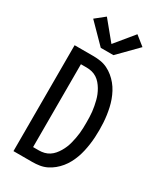

<svg xmlns="http://www.w3.org/2000/svg" viewBox="-239 -1068 978 1154"><g transform="rotate(30 250.0 -490.5)"><path d="M62 0V-735H192Q218 -735 243 -731Q268 -727 290.5 -716Q313 -705 332.5 -689Q352 -673 368 -653.5Q384 -634 396 -611.5Q408 -589 416.5 -565.5Q425 -542 430.5 -517.5Q436 -493 439.5 -468Q443 -443 444.5 -418Q446 -393 446 -368Q446 -342 444.5 -317Q443 -292 439.5 -267Q436 -242 430.5 -217.5Q425 -193 416.5 -169.5Q408 -146 396 -123.5Q384 -101 368 -81.5Q352 -62 332.5 -46Q313 -30 290.5 -19Q268 -8 243 -4Q218 0 192 0ZM152 -80H192Q211 -80 229 -84.5Q247 -89 262.5 -99Q278 -109 290 -123Q302 -137 311.5 -153Q321 -169 328 -186Q335 -203 339.5 -221Q344 -239 347.5 -257Q351 -275 353 -293.5Q355 -312 355.5 -330.5Q356 -349 356 -368Q356 -386 355.5 -404.5Q355 -423 353 -441.5Q351 -460 347.5 -478Q344 -496 339.5 -514Q335 -532 328 -549Q321 -566 311.5 -582Q302 -598 290 -612Q278 -626 262.5 -636Q247 -646 229 -650.5Q211 -655 192 -655H152ZM206 -800 79 -929 144 -981 250 -852 356 -981 421 -929 294 -800Z"/></g></svg>

Font: Iosevka SS04 Medium
Style: Regular
Weight: 500
Monospace: yes
Designer: Belleve Invis
Foundry: Belleve Invis
Version: Version 19.0.0; ttfautohint (v1.8.4)